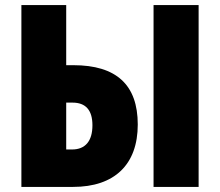

<svg xmlns="http://www.w3.org/2000/svg" viewBox="-20 -734 865 754"><path d="M583 0H760V-714H583ZM64 0H267C430 0 521 -88 521 -245C521 -401 437 -478 268 -478H240V-714H64ZM240 -147V-331H265C316 -331 343 -302 343 -242C343 -180 315 -147 263 -147Z"/></svg>

Font: Noto Sans Condensed Black
Style: Regular
Weight: 900
Width: 3
Designer: Monotype Design Team
Foundry: Monotype Imaging Inc.
Version: Version 2.013